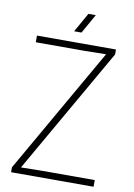

<svg xmlns="http://www.w3.org/2000/svg" viewBox="-101 -1014 753 1077"><g transform="rotate(10 275.0 -475.0)"><path d="M313 -950H355L293 -840H251ZM40 -28 450 -744 330 -742H50V-780H500V-752L90 -36L210 -38H510V0H40Z"/></g></svg>

Font: Cooper Hewitt
Style: Light
Weight: 703
Designer: Village Type and Design LLC
Foundry: Cooper Hewitt Smithsonian Design Museum
Version: 1.000